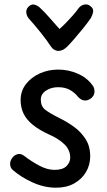

<svg xmlns="http://www.w3.org/2000/svg" viewBox="-20 -866 496 894"><path d="M409 -471Q416 -463 418 -455Q420 -447 420 -440Q420 -428 413.5 -418.5Q407 -409 397 -403.5Q387 -398 376 -398Q366 -398 358 -403Q350 -408 343 -415Q333 -430 309.5 -445Q286 -460 251 -460Q218 -460 194 -444Q170 -428 170 -402Q170 -371 190.5 -355Q211 -339 257 -316Q292 -299 324.5 -275.5Q357 -252 378.5 -218.5Q400 -185 400 -138Q400 -98 380.5 -65Q361 -32 325.5 -12Q290 8 241 8Q186 8 132 -16.5Q78 -41 40 -74Q33 -80 30 -87.5Q27 -95 27 -102Q27 -120 40 -134.5Q53 -149 70 -149Q75 -149 80.5 -147Q86 -145 93 -140Q125 -115 162.5 -95Q200 -75 234 -75Q272 -75 289.5 -92.5Q307 -110 307 -132Q307 -168 279.5 -194.5Q252 -221 208 -240Q162 -261 132.5 -285Q103 -309 89.5 -337.5Q76 -366 76 -400Q76 -442 100.5 -474Q125 -506 165 -524Q205 -542 251 -542Q298 -542 341 -523.5Q384 -505 409 -471ZM346 -828Q357 -842 374 -845Q391 -848 405 -834Q416 -824 413.5 -810Q411 -796 403 -782Q388 -760 367 -734Q346 -708 326 -685Q306 -662 293 -649Q283 -639 273 -634Q263 -629 252 -629Q242 -629 232.5 -634.5Q223 -640 216 -651Q200 -676 170.5 -713Q141 -750 114 -780Q104 -792 102.5 -807Q101 -822 111 -833Q125 -848 139.5 -844.5Q154 -841 166 -830Q187 -811 211.5 -782.5Q236 -754 257 -731Q271 -743 287 -759.5Q303 -776 319 -794Q335 -812 346 -828Z"/></svg>

Font: Playpen Sans Hebrew
Style: Regular
Weight: 400
Designer: Tom Grace, Laura Meseguer, Veronika Burian, José Scaglione
Foundry: TypeTogether
Version: Version 2.000